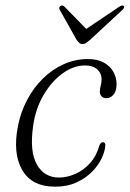

<svg xmlns="http://www.w3.org/2000/svg" viewBox="-20 -676 475 704"><path d="M292 -436Q249.5 -436 209 -406.5Q168.5 -377 139.2 -326.8Q110 -276.5 101.5 -214Q88 -121 115.2 -72.8Q142.5 -24.5 198 -25Q227 -25.5 256.5 -38.5Q286 -51.5 309.8 -77.5Q333.5 -103.5 344 -141.5Q347 -148.5 350.2 -151.8Q353.5 -155 357.5 -154.5Q362 -154.5 364.5 -151Q367 -147.5 366 -140.5Q364.5 -120.5 352.5 -95Q340.5 -69.5 317.2 -46Q294 -22.5 260.2 -7Q226.5 8.5 182 8.5Q96.5 8.5 61.2 -53Q26 -114.5 46 -214.5Q56 -265.5 79.8 -310.2Q103.5 -355 137.5 -388.2Q171.5 -421.5 213.5 -440.5Q255.5 -459.5 302 -459.5Q337 -459.5 360.2 -446.8Q383.5 -434 395.5 -413Q407.5 -392 407.5 -366.5Q407 -341.5 396 -328.8Q385 -316 370.5 -316Q359 -316 352.5 -322.8Q346 -329.5 346 -339.5Q346 -349.5 349.2 -361.5Q352.5 -373.5 352.5 -385Q352.5 -407.5 336.5 -421.8Q320.5 -436 292 -436ZM301 -565 216.5 -651.5Q213 -655 209.5 -655.8Q206 -656.5 201.5 -654Q198.5 -652 197.5 -648.2Q196.5 -644.5 199 -640L261.5 -529Q266.5 -522.5 271 -518.5Q275.5 -514.5 282.5 -514.5Q289.5 -514.5 295.5 -518.5Q301.5 -522.5 309.5 -529L429 -640Q434 -644.5 435 -648.2Q436 -652 434 -654Q431.5 -656.5 427.2 -655.8Q423 -655 417.5 -651.5L289 -565Z"/></svg>

Font: Fraunces ExtraLight
Style: Italic
Weight: 250
Italic angle: -16°
Version: Version 1.000;[b76b70a41]